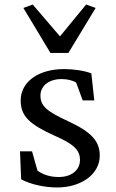

<svg xmlns="http://www.w3.org/2000/svg" viewBox="-20 -816 510 845"><path d="M231 9C339 9 419 -50 419 -131C419 -194 384 -234 281 -282C189 -325 158 -347 158 -396C158 -437 194 -468 251 -468C277 -468 299 -462 315 -453L344 -374H395L382 -493C352 -505 303 -512 262 -512C148 -512 71 -455 71 -374C71 -304 111 -268 222 -218C307 -181 332 -154 332 -112C332 -66 293 -37 239 -37C202 -37 172 -46 145 -65L121 -150H68L73 -27C113 -5 175 9 231 9ZM83 -781 202 -583H281L401 -781L359 -796L244 -656L124 -796Z"/></svg>

Font: TPK Tissa Web Quiz
Style: Regular
Weight: 400
Designer: Jacques Le Bailly, Suppakit Chalermlarp | Katatrad Co.,Ltd.
Foundry: Jacques Le Bailly, Cadson Demak Co.,Ltd.
Version: Version 5.000;Glyphs 3.1.2 (3151)